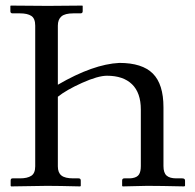

<svg xmlns="http://www.w3.org/2000/svg" viewBox="-20 -666 698 687"><path d="M187 -319.8V-70.8Q187 -48.3 199.7 -38.1Q212.4 -27.8 242.2 -27.8H261.2Q269 -27.8 269 -20V-1L267.1 1Q187 -1 147.9 -1L20 1L18.1 -1V-20Q18.1 -27.8 24.9 -27.8H39.1H51.8Q77.6 -27.8 91.8 -36.9Q106 -45.9 106 -70.8V-574.2Q106 -600.1 92 -609.1Q78.1 -618.2 51.8 -618.2H39.1H24.9Q17.1 -618.2 17.1 -626V-645L19 -646Q106 -645 145 -645H157.2L273.9 -646L275.9 -645V-626Q275.9 -618.2 268.1 -618.2H242.2Q212.4 -618.2 199.7 -607.2Q187 -596.2 187 -574.2V-362.8Q313.5 -436.5 407.2 -440.9Q488.8 -440.9 526.9 -402.8Q564.9 -364.7 564.9 -282.2V-71.8Q564.9 -47.4 576.2 -37.6Q587.4 -27.8 610.8 -27.8H622.1H631.8Q642.1 -27.8 642.1 -20V-1L639.2 1Q551.3 -1 506.8 -1L418.9 1L417 -1V-20Q417 -27.8 424.8 -27.8H432.1H438Q450.2 -27.8 454.1 -28.8Q471.2 -31.7 477.5 -42Q483.9 -52.2 483.9 -71.8V-273.9Q483.9 -334 452.4 -364.5Q420.9 -395 362.8 -395Q330.6 -395 273.9 -369.6Q217.3 -344.2 187 -319.8Z"/></svg>

Font: Common Serif
Style: Regular
Weight: 400
Designer: Philipp H. Poll, Khaled Hosny
Foundry: Stefan Peev, Context Ltd.
Version: Version 1.026